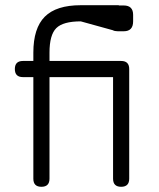

<svg xmlns="http://www.w3.org/2000/svg" viewBox="-20 -717 611 737"><path d="M108 -31V-421H68Q37 -421 37 -452Q37 -483 68 -483H108V-515Q108 -609 152 -653Q196 -697 290 -697H436V-696H455Q491 -696 491 -660V-635Q491 -597 455 -597H432Q420 -597 413 -601L290 -635Q222 -635 196 -609Q170 -583 170 -515V-483H445Q476 -483 476 -452V-31Q476 0 445 0Q414 0 414 -31V-421H170V-31Q170 0 139 0Q108 0 108 -31Z"/></svg>

Font: Jura Medium
Style: Regular
Weight: 500
Designer: Daniel Johnson, Alexei Vanyashin
Foundry: Daniel Johnson
Version: Version 5.103